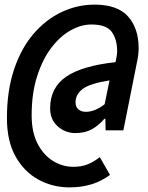

<svg xmlns="http://www.w3.org/2000/svg" viewBox="-20 -664 640 831"><path d="M281 147Q208 147 146.5 113.5Q85 80 47.5 13.5Q10 -53 10 -153Q10 -272 41 -364Q72 -456 125.5 -518Q179 -580 247 -612Q315 -644 389 -644Q488 -644 534 -593Q580 -542 580 -455Q580 -441 578 -424.5Q576 -408 572 -391L514 -100H437L436 -150H432Q407 -121 377.5 -104.5Q348 -88 306 -88Q263 -88 230 -117Q197 -146 197 -195Q197 -284 265.5 -331.5Q334 -379 480 -395Q487 -425 487 -443Q487 -493 464 -525.5Q441 -558 376 -558Q331 -558 285.5 -532.5Q240 -507 202 -457Q164 -407 140.5 -333.5Q117 -260 117 -165Q117 -91 143 -41.5Q169 8 210 33Q251 58 298 58Q333 58 360 47Q387 36 412 16L456 93Q420 120 376.5 133.5Q333 147 281 147ZM352 -180Q371 -180 392 -188.5Q413 -197 433 -213L454 -316Q370 -303 338.5 -279.5Q307 -256 307 -221Q307 -201 319.5 -190.5Q332 -180 352 -180Z"/></svg>

Font: Source Code Pro ExtraBold
Style: Italic
Weight: 800
Italic angle: -11°
Monospace: yes
Designer: Paul D. Hunt, Teo Tuominen
Foundry: Adobe Systems Incorporated
Version: Version 1.016;hotconv 1.0.116;makeotfexe 2.5.65601